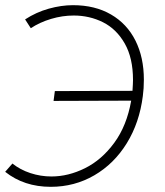

<svg xmlns="http://www.w3.org/2000/svg" viewBox="-21 -722 639 742"><path d="M175 0Q72 0 -1 -58L27 -90Q57 -66 96.5 -53Q136 -40 178 -40Q243 -40 307.5 -72Q372 -104 420.5 -170Q469 -236 486 -333L186 -332L191 -370L491 -371Q493 -401 493 -413Q493 -498 461 -554Q429 -610 377 -636Q325 -662 264 -662Q220 -662 176.5 -649Q133 -636 98 -613L76 -647Q119 -675 167.5 -688.5Q216 -702 261 -702Q346 -702 408 -666Q470 -630 502.5 -565Q535 -500 535 -414Q535 -380 531 -351Q518 -248 469 -168.5Q420 -89 343.5 -44.5Q267 0 175 0Z"/></svg>

Font: Bellota Light
Style: Italic
Weight: 300
Italic angle: -7.5°
Designer: Kemie Guaida
Foundry: Kemie Guaida
Version: Version 4.001